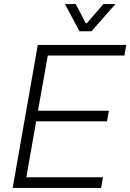

<svg xmlns="http://www.w3.org/2000/svg" viewBox="-20 -920 638 940"><path d="M165 -700H598L589 -648H214L166 -378H513L504 -326H157L109 -52H484L475 0H42ZM298 -900H351L400 -806H405L486 -900H545L428 -767H369Z"/></svg>

Font: Chakra Petch Light
Style: Italic
Weight: 300
Italic angle: -10°
Designer: Katatrad Aksorn Co.,Ltd.
Foundry: Cadson Demak Co.,Ltd.
Version: Version 1.000; ttfautohint (v1.6)